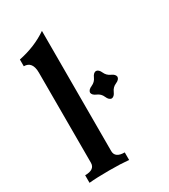

<svg xmlns="http://www.w3.org/2000/svg" viewBox="-191 -874 851 966"><g transform="rotate(-30 234.0 -391.0)"><path d="M267.6 0Q222.2 -4.4 155.3 -4.4Q82.5 -4.4 37.6 0V-43.9Q94.2 -43.9 94.2 -84V-606.9Q94.2 -673.3 44.4 -673.3V-712.4Q140.1 -731.9 212.4 -781.7Q211.9 -672.4 211.9 -84Q211.9 -43.9 267.6 -43.9ZM346.7 -311.5Q331.1 -313 321.8 -335.2Q312.5 -357.4 290.3 -366.7Q268.1 -376 266.6 -391.6Q268.1 -407.2 290.3 -416.7Q312.5 -426.3 321.8 -448Q331.1 -469.7 346.7 -471.2Q362.3 -469.7 371.8 -448Q381.3 -426.3 403.1 -416.7Q424.8 -407.2 426.3 -391.6Q424.8 -376 403.1 -366.7Q381.3 -357.4 371.8 -335.2Q362.3 -313 346.7 -311.5Z"/></g></svg>

Font: Kelvinch
Style: Bold
Weight: 700
Designer: Paul James Miller
Foundry: High-Logic / Made with FontCreator
Version: Version 3.501;March 28, 2021;FontCreator 13.0.0.2683 64-bit